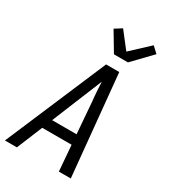

<svg xmlns="http://www.w3.org/2000/svg" viewBox="-235 -1101 1069 1212"><g transform="rotate(30 300.0 -495.0)"><path d="M4 0 317 -735H413L484 0H397L382 -187H168L91 0ZM198 -260H376L358 -490Q354 -524 352 -558Q350 -592 348 -627Q334 -592 320 -558Q306 -524 292 -490ZM328 -815 245 -954 296 -986 387 -869 517 -990 560 -950 430 -815Z"/></g></svg>

Font: Iosevka Custom Oblique
Style: Regular
Weight: 400
Italic angle: -9°
Designer: Belleve Invis
Foundry: Belleve Invis
Version: Version 27.0.1